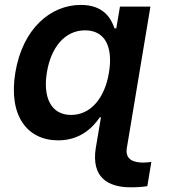

<svg xmlns="http://www.w3.org/2000/svg" viewBox="-20 -573 710 797"><path d="M522 204.5C550.1 204.5 575.3 202.8 591.6 199.6L608.3 99.1C597.7 100.5 585.9 101.9 574.6 101.9C533.4 101.9 498.9 88.8 506.4 41.9L604.4 -545.5H478L462.7 -455.3H455.3C441.8 -494.7 411.9 -552.6 315.7 -552.6C189.6 -552.6 73.9 -453.8 43.7 -272C14.2 -92.3 93 9.6 221.6 9.6C315.3 9.6 367.2 -46.2 394.2 -85.9H399.1L377.5 41.9C358.7 162.3 426.8 204.5 522 204.5ZM174.7 -272.7C191.1 -374.3 247.9 -447.1 333.1 -447.1C416.2 -447.1 449.6 -378.6 432.5 -272.7C415.5 -166.9 357.2 -95.9 275.2 -95.9C190.7 -95.9 157.7 -170.5 174.7 -272.7Z"/></svg>

Font: Margiela Sans Semi Bold
Style: Italic
Weight: 600
Italic angle: -9.39999°
Designer: Stefan Endress, Andreas Faust
Version: Version 1.100;FEAKit 1.0